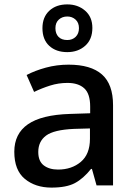

<svg xmlns="http://www.w3.org/2000/svg" viewBox="-20 -843 614 873"><path d="M292 -549Q393 -549 443.5 -504.5Q494 -460 494 -365V0H419L398 -75H394Q359 -31 320.5 -10.5Q282 10 214 10Q141 10 93 -29.5Q45 -69 45 -153Q45 -235 107 -278Q169 -321 298 -325L390 -328V-358Q390 -417 363 -441.5Q336 -466 287 -466Q246 -466 208 -454Q170 -442 135 -425L101 -502Q139 -522 188.5 -535.5Q238 -549 292 -549ZM317 -257Q225 -253 189.5 -226.5Q154 -200 154 -152Q154 -110 179 -91Q204 -72 244 -72Q306 -72 347.5 -107Q389 -142 389 -212V-259ZM286 -606Q235 -606 204 -634.5Q173 -663 173 -715Q173 -765 204 -794Q235 -823 286 -823Q334 -823 367 -794.5Q400 -766 400 -716Q400 -664 367.5 -635Q335 -606 286 -606ZM286 -661Q309 -661 324 -675.5Q339 -690 339 -715Q339 -740 323.5 -754Q308 -768 286 -768Q263 -768 247.5 -754Q232 -740 232 -715Q232 -690 246 -675.5Q260 -661 286 -661Z"/></svg>

Font: Noto Sans Gurmukhi UI Medium
Style: Regular
Weight: 500
Designer: Jelle Bosma - Monotype Design Team
Foundry: Monotype Imaging Inc.
Version: Version 2.004; ttfautohint (v1.8.4.7-5d5b)